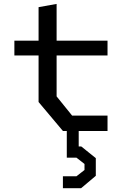

<svg xmlns="http://www.w3.org/2000/svg" viewBox="-20 -674 660 988"><path d="M178.5 -149V-637.2L271.3 -653.8V-178L351 -79.3H533.3V0.2H304ZM54 -464.8H533.3V-388.5H54ZM303.7 233.2H373.3L414.8 200.7V169.7L373.3 137.2H323.7V-24H385V98.7L372.2 79.7H398.2L473 139.7V230.7L397.3 294.5H303.7Z"/></svg>

Font: Monaspace Krypton Var ExLight
Style: Regular
Weight: 200
Designer: Riley Cran and the Lettermatic Team
Version: Version 1.200 (Monaspace Krypton Var)